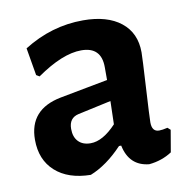

<svg xmlns="http://www.w3.org/2000/svg" viewBox="-62 -535 597 604"><g transform="rotate(-10 237.0 -232.5)"><path d="M241 -474Q318 -474 361.5 -439.5Q405 -405 405 -343Q405 -326 399.5 -231.5Q394 -137 394 -121Q394 -91 417 -91Q427 -91 444 -95L453 -87L441 -17Q409 4 368 8Q305 2 291 -65H284Q234 -12 181 9Q109 8 68 -29Q27 -66 27 -130Q27 -227 130 -247L283 -276V-317Q283 -382 219 -382Q159 -382 76 -324L66 -330L51 -418Q140 -474 241 -474ZM282 -209 176 -186Q145 -179 145 -144Q145 -118 159 -103.5Q173 -89 198 -89Q237 -89 280 -135Z"/></g></svg>

Font: Alegreya Sans SC
Style: Bold
Weight: 700
Designer: Juan Pablo del Peral
Foundry: Huerta Tipografica
Version: Version 2.007